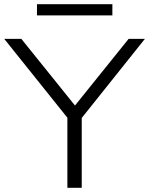

<svg xmlns="http://www.w3.org/2000/svg" viewBox="-22 -889 706 909"><path d="M297 0V-362L312 -313L-2 -705H79L339 -382H327L587 -705H664L351 -313L365 -362V0ZM153 -816V-869H510V-816Z"/></svg>

Font: Nunito Sans 10pt SemiExpanded Light
Style: Regular
Weight: 300
Width: 6
Designer: Vernon Adams
Foundry: Vernon Adams
Version: Version 3.101;gftools[0.9.27]